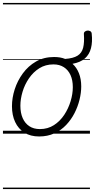

<svg xmlns="http://www.w3.org/2000/svg" viewBox="-20 -905 643 1300"><path d="M245 19Q186 19 145 -7Q104 -33 82.5 -79Q61 -125 61 -186Q61 -242 79.5 -300Q98 -358 134.5 -408Q171 -458 224 -488.5Q277 -519 346 -519Q367 -519 385.5 -516Q404 -513 421 -506Q476 -510 505 -528Q534 -546 543 -582Q552 -618 548 -673Q547 -685 554.5 -691Q562 -697 572 -698Q582 -699 591 -694Q600 -689 601 -677Q607 -621 596 -578.5Q585 -536 555 -509.5Q525 -483 471 -473Q499 -448 514.5 -409Q530 -370 530 -320Q530 -277 518.5 -230Q507 -183 484.5 -139Q462 -95 428 -59Q394 -23 348 -2Q302 19 245 19ZM250 -31Q304 -31 345.5 -58Q387 -85 415 -127.5Q443 -170 458 -219.5Q473 -269 473 -315Q473 -362 457.5 -396.5Q442 -431 412.5 -450Q383 -469 342 -469Q288 -469 246.5 -443Q205 -417 176 -374.5Q147 -332 132.5 -283Q118 -234 118 -189Q118 -141 133.5 -105.5Q149 -70 178.5 -50.5Q208 -31 250 -31ZM0 365H589V375H0ZM0 -20H589V0H0ZM0 -505H589V-500H0ZM0 -885H589V-875H0Z"/></svg>

Font: Playwrite IS Guides
Style: Regular
Weight: 400
Designer: Veronika Burian, José Scaglione
Foundry: TypeTogether
Version: Version 1.003